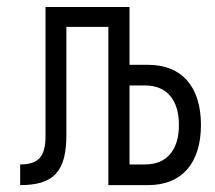

<svg xmlns="http://www.w3.org/2000/svg" viewBox="-20 -538 626 558"><path d="M38.6 0C136.2 0 172.9 -39.6 172.9 -145.5V-460H294.9V0H410.6C508.3 0 564 -63.5 564 -174.8C564 -286.1 508.3 -349.6 410.6 -349.6H356.4V-517.6H112.3V-142.1C112.3 -83 91.8 -60.1 38.6 -60.1ZM356.4 -60.1V-289.6H401.9C464.4 -289.6 500 -248 500 -174.8C500 -101.6 464.4 -60.1 401.9 -60.1Z"/></svg>

Font: Cascadia Code PL Light
Style: Regular
Weight: 300
Monospace: yes
Designer: Aaron Bell
Foundry: Saja Typeworks
Version: Version 2404.023